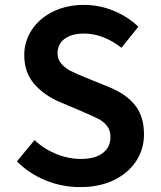

<svg xmlns="http://www.w3.org/2000/svg" viewBox="-20 -751 656 784"><path d="M49 -92 121 -179Q159 -143 209 -122.5Q259 -102 311 -102Q368 -102 399.5 -126Q431 -150 431 -191Q431 -218 418 -235.5Q405 -253 384.5 -264Q364 -275 322 -293L225 -334Q161 -361 120 -408Q79 -455 79 -526Q79 -583 110.5 -630Q142 -677 197.5 -704Q253 -731 323 -731Q386 -731 444 -707Q502 -683 545 -642L476 -556Q401 -614 323 -614Q273 -614 244 -592.5Q215 -571 215 -534Q215 -509 230 -491.5Q245 -474 266.5 -462.5Q288 -451 328 -435L424 -396Q494 -368 531 -322Q568 -276 568 -202Q568 -143 536.5 -94Q505 -45 446 -16Q387 13 308 13Q233 13 166 -14.5Q99 -42 49 -92Z"/></svg>

Font: Nebula Sans Semibold
Style: Regular
Weight: 600
Designer: Paul D. Hunt for Adobe (as Source Sans)
Foundry: Nebula Entertainment & Broadcasting LLC
Version: Version 1.010